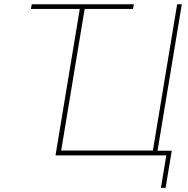

<svg xmlns="http://www.w3.org/2000/svg" viewBox="-20 -748 907 924"><path d="M128.9 -705.1 132.8 -727.5H624L620.1 -705.1ZM734.4 0H247.1L367.7 -727.5H391.1L274.4 -23.4H715.8L832.5 -727.5H855ZM754.4 156.2 780.3 0H727.5L731.4 -22.5H806.6L776.9 156.2Z"/></svg>

Font: Inter 17pt Thin
Style: Italic
Weight: 250
Italic angle: -9.3988°
Version: Version 4.001;git-66647c0bb